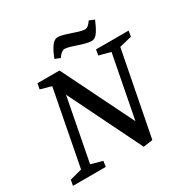

<svg xmlns="http://www.w3.org/2000/svg" viewBox="-187 -938 1076 1102"><g transform="rotate(-30 351.0 -387.0)"><path d="M454 9 217 -473 137 -58 213 -37 207 0H-10L-3 -37L77 -58L173 -555L101 -575L108 -612H254L486 -142L566 -555L490 -575L496 -612H712L706 -575L624 -555L516 0ZM499 -666Q485 -666 463 -671.5Q441 -677 418 -685Q395 -693 374 -699Q353 -705 340 -705Q332 -705 323.5 -699Q315 -693 308 -685.5Q301 -678 297 -670L262 -684Q277 -725 296.5 -754Q316 -783 341 -783Q360 -783 391 -773Q422 -763 452 -753Q482 -743 500 -743Q509 -743 517 -748.5Q525 -754 532 -762.5Q539 -771 543 -777L577 -763Q561 -724 542.5 -695Q524 -666 499 -666Z"/></g></svg>

Font: Manuale Medium
Style: Italic
Weight: 500
Italic angle: -11°
Version: Version 1.002